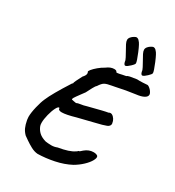

<svg xmlns="http://www.w3.org/2000/svg" viewBox="-216 -1017 1082 1184"><g transform="rotate(30 325.5 -425.0)"><path d="M116 -22Q99 -39 90 -58.5Q81 -78 75 -110Q73 -122 73 -131Q73 -161 83.5 -204.5Q94 -248 105 -272Q127 -325 202 -442Q206 -446 207.5 -447.5Q209 -449 208.5 -449.5Q208 -450 208 -450Q208 -457 237 -512Q254 -530 254 -543Q254 -550 251 -554Q248 -558 259 -571.5Q270 -585 289.5 -601.5Q309 -618 331 -630Q358 -651 384 -651Q392 -651 397.5 -648.5Q403 -646 404 -641Q404 -635 444 -645Q462 -649 470 -650Q474 -655 490.5 -658.5Q507 -662 537 -666Q553 -665 576.5 -666Q600 -667 607 -668Q614 -670 627.5 -659Q641 -648 649 -631Q651 -625 651 -622Q651 -607 632 -596.5Q613 -586 577 -582Q540 -577 512 -572Q484 -567 442 -558L421 -554Q390 -549 375 -541Q360 -533 343 -506Q336 -501 325 -480.5Q314 -460 303 -438L283 -411Q260 -380 254.5 -370.5Q249 -361 252 -357Q256 -356 266.5 -354Q277 -352 284 -351Q293 -356 309 -358Q325 -360 332 -362L354 -368Q416 -384 445 -391Q474 -398 488 -400Q493 -404 500 -404Q511 -404 521.5 -393.5Q532 -383 537 -369Q541 -355 541 -351Q541 -334 521 -325.5Q501 -317 441 -303Q354 -282 332 -276Q267 -257 236 -257Q210 -257 211 -274Q202 -279 190 -256Q178 -233 169.5 -199Q161 -165 161 -140Q161 -127 164 -118Q173 -94 191 -77.5Q209 -61 241 -52Q248 -51 258.5 -50Q269 -49 283 -49Q303 -49 323 -57Q401 -70 433 -93Q438 -95 442.5 -100Q447 -105 451 -105L450 -103Q450 -102 456 -107.5Q462 -113 469 -119Q497 -143 531 -143Q543 -143 551.5 -139.5Q560 -136 561 -133Q567 -123 555 -101Q543 -79 517.5 -55Q492 -31 461 -13Q412 13 351.5 25.5Q291 38 235 39Q211 37 187 24Q163 11 143 -3Q123 -17 116 -22ZM416 -732Q413 -742 392 -779Q378 -803 370 -819Q362 -835 362 -846Q362 -857 370.5 -867Q379 -877 390 -883Q401 -889 404 -889Q418 -889 427 -876Q438 -867 460 -814Q482 -761 482 -748Q482 -740 463 -722.5Q444 -705 436 -703L432 -702Q426 -702 422 -709.5Q418 -717 416 -732ZM537 -732Q534 -742 513 -779Q499 -803 491 -819Q483 -835 483 -846Q483 -857 491.5 -867Q500 -877 511 -883Q522 -889 525 -889Q539 -889 548 -876Q559 -867 581 -814Q603 -761 603 -748Q603 -740 584 -722.5Q565 -705 557 -703L553 -702Q547 -702 543 -709.5Q539 -717 537 -732Z"/></g></svg>

Font: Caveat
Style: Bold
Weight: 700
Designer: Pablo Impallari
Foundry: Pablo Impallari
Version: Version 1.500; ttfautohint (v1.6)